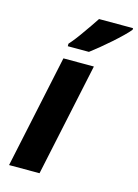

<svg xmlns="http://www.w3.org/2000/svg" viewBox="-117 -831 644 895"><g transform="rotate(15 205.5 -383.0)"><path d="M165 0 281 -546H134L18 0ZM241 -606C291 -643 382 -722 411 -758V-766H247C232 -743 214 -717 194 -689C174 -660 156 -637 139 -618V-606Z"/></g></svg>

Font: BC Sans
Style: Bold Italic
Weight: 700
Italic angle: -12°
Designer: Monotype Design Team
Province of B.C.
Foundry: Monotype Imaging Inc.
Version: Version 2.000;GOOG;noto-source:20170915:90ef993387c0